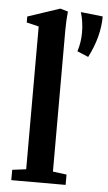

<svg xmlns="http://www.w3.org/2000/svg" viewBox="-53 -761 448 796"><g transform="rotate(5 171.5 -363.0)"><path d="M24.9 0V-43L82.5 -50.3V-644.5L31.7 -656.7V-681.6L165.5 -726.1L197.8 -716.8Q193.8 -679.2 193.8 -634.8V-50.3L251 -43V0ZM251.5 -556.2Q263.7 -594.2 263.7 -634.3Q263.7 -679.7 251.5 -719.2L343.3 -709Q343.3 -625 297.9 -536.6Z"/></g></svg>

Font: Elstob 6pt SemiBold
Style: Regular
Weight: 600
Designer: Peter S. Baker
Version: Version 1.015